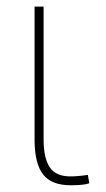

<svg xmlns="http://www.w3.org/2000/svg" viewBox="-20 -548 316 572"><path d="M83 -528.3C83 -528.3 83 -128.9 83 -128.9C83 -128.9 83 -128.9 83 -128.9C83.5 -83 91.8 -49.3 108.4 -28.3C125 -6.8 152.3 3.9 190.9 3.9C190.9 3.9 190.9 3.9 190.9 3.9C216.8 3.9 235.4 2 246.1 -2C246.1 -2 241.7 -26.9 241.7 -26.9C241.7 -26.9 241.7 -26.9 241.7 -26.9C221.2 -23.9 203.6 -22.5 189.5 -22.5C189.5 -22.5 189.5 -22.5 189.5 -22.5C161.1 -22.5 141.1 -31.2 128.9 -48.8C116.7 -65.9 110.4 -92.8 109.9 -128.4C109.9 -128.4 109.9 -528.3 109.9 -528.3C109.9 -528.3 83 -528.3 83 -528.3Z"/></svg>

Font: WOX
Style: Regular
Weight: 500
Designer: Google
Foundry: ""
Version: ""